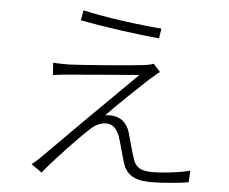

<svg xmlns="http://www.w3.org/2000/svg" viewBox="-53 -802 1062 890"><g transform="rotate(5 478.0 -357.0)"><path d="M300.1 -740.1 291.9 -692.8C408 -670.8 568.2 -649.1 660.2 -641L666.9 -687.1C581 -693.2 402 -715.9 300.1 -740.1ZM677.9 -486.2 646 -522C637.8 -518.1 619.7 -514.2 605.8 -512.1C538 -503.9 315 -486.2 255 -484C228 -484 203.1 -484 181.1 -486.2L185 -429C206 -431.8 228.3 -435 258.2 -437.1C318.2 -442.1 504.3 -458.1 584.2 -464.1C487.2 -369 190 -72.8 159.1 -40.8C145.2 -27 131 -14.9 122.2 -8.9L171.9 25.9C218.8 -34.1 339.8 -159.8 377.8 -193.9C398.8 -213.8 422.9 -226.9 452.1 -226.9C481.9 -226.9 501.1 -206 513.1 -174C524.1 -144.2 538 -83.1 547.9 -54C567.1 9.9 614.3 25.9 682.2 25.9C732.2 25.9 815 19.2 855.1 11L858 -43C815 -30.9 737.9 -21 682.9 -21C626.8 -21 604 -36.9 592 -76C579.9 -111.2 566.8 -165.1 557.9 -195C543 -241.8 512.1 -266 463.1 -266C456 -266 447.1 -264.9 442.1 -263.8C484 -308.9 599.1 -417.3 631 -447.1C639.9 -454.2 664.1 -476.2 677.9 -486.2Z"/></g></svg>

Font: Karasuma Gothic
Style: Light
Weight: 300
Designer: Rasmus Andersson / Ryoko Nishizuka
Foundry: rsms
Version: Version 1.00